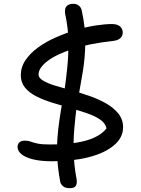

<svg xmlns="http://www.w3.org/2000/svg" viewBox="-20 -836 740 1006"><path d="M253 9Q194 9 153.5 -1Q113 -11 92.5 -28Q72 -45 72 -66Q72 -81 81.5 -90Q91 -99 111 -99Q128 -99 141 -94Q154 -89 176 -84Q198 -79 241 -79Q318 -79 377 -88Q436 -97 476 -116Q516 -135 538 -163Q533 -190 505.5 -209Q478 -228 437.5 -242Q397 -256 350 -269.5Q303 -283 257 -297Q211 -311 172.5 -330Q134 -349 111.5 -376.5Q89 -404 89 -441Q89 -485 114 -521.5Q139 -558 180.5 -588Q222 -618 273.5 -640.5Q325 -663 378.5 -679Q432 -695 481 -702.5Q530 -710 566 -710Q586 -710 598.5 -704Q611 -698 617 -688Q623 -678 623 -665Q623 -648 610.5 -636Q598 -624 569 -621Q448 -608 361 -579.5Q274 -551 228 -515.5Q182 -480 182 -445Q182 -428 206 -413.5Q230 -399 269.5 -387Q309 -375 356.5 -362Q404 -349 451 -332.5Q498 -316 537 -293.5Q576 -271 600.5 -240.5Q625 -210 625 -169Q625 -115 577 -74.5Q529 -34 445.5 -12.5Q362 9 253 9ZM345 150Q322 150 309.5 139Q297 128 295 114Q284 53 280.5 -1.5Q277 -56 280.5 -107Q284 -158 291.5 -208.5Q299 -259 308 -309Q311 -325 319 -333.5Q327 -342 341 -342Q359 -342 372.5 -326.5Q386 -311 382 -279Q375 -226 369.5 -164Q364 -102 366 -35.5Q368 31 381 101Q385 123 378 136.5Q371 150 345 150ZM362 -285Q341 -285 327 -301Q313 -317 316 -349Q325 -411 332 -477.5Q339 -544 338.5 -616Q338 -688 321 -765Q319 -779 322 -790.5Q325 -802 335.5 -809Q346 -816 364 -816Q381 -816 393 -806.5Q405 -797 408 -782Q428 -692 427 -613Q426 -534 414 -461.5Q402 -389 389 -317Q386 -302 381 -293.5Q376 -285 362 -285Z"/></svg>

Font: Shantell Sans
Style: Regular
Weight: 400
Designer: Stephen Nixon, Anya Danilova, Shantell Martin
Foundry: Arrow Type
Version: Version 1.008;[ac192a2d6]